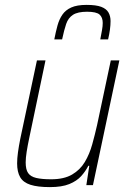

<svg xmlns="http://www.w3.org/2000/svg" viewBox="-20 -757 535 785"><path d="M184 8Q134 8 104.5 -1.5Q75 -11 62.5 -32.5Q50 -54 50 -89Q50 -109 53.5 -134.5Q57 -160 63 -190L131 -510H166L100 -195Q93 -162 89 -136.5Q85 -111 85 -93Q85 -64 95 -49.5Q105 -35 128 -29.5Q151 -24 189 -24Q242 -24 275 -43.5Q308 -63 327 -95Q346 -127 357 -166.5Q368 -206 377 -246L433 -510H468L360 0H333L345 -79H341Q330 -57 312 -37Q294 -17 263.5 -4.5Q233 8 184 8ZM202 -596Q208 -627 215 -652.5Q222 -678 235 -697Q248 -716 271.5 -726.5Q295 -737 334 -737Q373 -737 394 -729Q415 -721 423.5 -706Q432 -691 432 -671Q432 -655 429.5 -636Q427 -617 422 -596H390Q394 -617 397 -633.5Q400 -650 400 -663Q400 -686 387 -697.5Q374 -709 336 -709Q298 -709 278.5 -696.5Q259 -684 250.5 -659Q242 -634 234 -596Z"/></svg>

Font: Saira SemiCondensed Thin
Style: Italic
Weight: 250
Width: 4
Italic angle: -12°
Designer: Hector Gatti with collaboration of the Omnibus-Type team
Foundry: Omnibus-Type
Version: Version 1.101